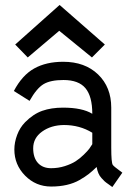

<svg xmlns="http://www.w3.org/2000/svg" viewBox="-20 -752 558 777"><path d="M221.2 -731.9 404.3 -571.8 352.1 -519.5 219.7 -627.4 92.3 -519.5 41.5 -571.8ZM114.3 -151.9Q114.3 -113.8 133.5 -92.5Q152.8 -71.3 187 -71.3Q215.8 -71.3 242.4 -79.8Q269 -88.4 286.1 -99.4Q303.2 -110.4 319.1 -126Q335 -141.6 341.3 -150.1Q347.7 -158.7 353.5 -168.5V-214.8Q302.7 -246.1 238.8 -246.1Q187 -245.6 150.6 -219.7Q114.3 -193.8 114.3 -151.9ZM430.2 -155.3Q430.2 -92.8 436.5 -84.5Q439.5 -80.6 445.6 -75.7Q451.7 -70.8 461.2 -63.7Q470.7 -56.6 475.1 -53.2L434.6 4.9Q431.2 2 419.7 -5.9Q408.2 -13.7 403.3 -18.3Q398.4 -22.9 390.6 -31.5Q382.8 -40 378.2 -51Q373.5 -62 371.1 -76.2Q353.5 -59.1 339.1 -47.9Q324.7 -36.6 301.8 -23.4Q278.8 -10.3 250 -3.7Q221.2 2.9 187 2.9Q125 2.9 81.5 -41.3Q38.1 -85.4 38.1 -147Q38.1 -175.8 49.3 -205.8Q60.5 -235.8 81.5 -257.3Q114.3 -290.5 150.9 -303.5Q187.5 -316.4 234.9 -316.4Q313 -316.4 353.5 -291.5Q353.5 -361.8 325.9 -395Q298.3 -428.2 236.8 -428.2Q184.6 -428.2 156.5 -411.6Q128.4 -395 99.6 -343.8L36.1 -383.8Q69.8 -447.8 118.4 -474.9Q167 -502 235.8 -502Q323.7 -502 377 -450.7Q430.2 -399.4 430.2 -316.4Z"/></svg>

Font: Fantasque Sans Mono
Style: Regular
Weight: 400
Monospace: yes
Designer: Jany Belluz
Version: Version 1.8.0 ; ttfautohint (v1.8.2)